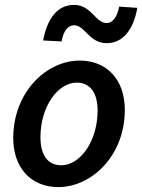

<svg xmlns="http://www.w3.org/2000/svg" viewBox="-20 -751 580 783"><path d="M218 12C353 12 489 -115 489 -303C489 -426 416 -504 305 -504C170 -504 34 -376 34 -188C34 -66 107 12 218 12ZM230 -77C174 -77 145 -119 145 -192C145 -317 216 -414 293 -414C348 -414 378 -372 378 -300C378 -175 307 -77 230 -77ZM415 -575C481 -575 524 -629 540 -719L466 -724C458 -681 439 -657 415 -657C369 -657 353 -731 282 -731C216 -731 173 -678 156 -586L231 -582C239 -625 257 -648 282 -648C327 -648 343 -575 415 -575Z"/></svg>

Font: Source Sans Pro Semibold
Style: Italic
Weight: 600
Italic angle: -11°
Designer: Paul D. Hunt
Foundry: Adobe Systems Incorporated
Version: Version 3.006;hotconv 1.0.111;makeotfexe 2.5.65597